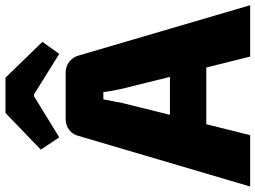

<svg xmlns="http://www.w3.org/2000/svg" viewBox="-144 -816 955 718"><g transform="rotate(-90 334.0 -457.5)"><path d="M179 -714 133 -783 270 -915H402L536 -777L491 -714L340 -808H332ZM440 -164H228L187 0H-5L184 -641Q189 -663 206.5 -676.5Q224 -690 247 -690H421Q444 -690 461.5 -676.5Q479 -663 485 -641L673 0H481ZM405 -300 361 -477Q350 -529 348 -549H321Q314 -511 307 -477L263 -300Z"/></g></svg>

Font: Ezarion Extra Bold
Style: Regular
Weight: 800
Designer: Natanael Gama
Version: Version 1.001;PS 001.001;hotconv 1.0.70;makeotf.lib2.5.58329